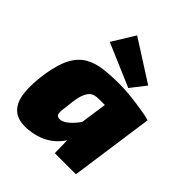

<svg xmlns="http://www.w3.org/2000/svg" viewBox="-215 -899 1042 1042"><g transform="rotate(45 306.5 -377.5)"><path d="M354 -514Q380 -514 415.5 -511Q451 -508 487.5 -503Q524 -498 553.5 -492.5Q583 -487 597 -482L434 -376Q409 -377 386 -377Q363 -377 328 -377Q312 -377 298 -373.5Q284 -370 273 -359.5Q262 -349 253 -327.5Q244 -306 239 -270Q232 -219 229.5 -192.5Q227 -166 234 -157Q241 -148 260 -149Q279 -151 302 -169.5Q325 -188 346 -216.5Q367 -245 380 -277L414 -221Q399 -148 365.5 -97.5Q332 -47 283 -20Q234 7 170 12Q98 17 62 -16Q26 -49 19 -113Q12 -177 25 -264Q39 -353 66.5 -403.5Q94 -454 135.5 -477.5Q177 -501 232 -507.5Q287 -514 354 -514ZM392 -500 597 -482 529 0H367L365 -109L338 -125ZM231 -768 466 -618 399 -532 151 -638Z"/></g></svg>

Font: Exo 2 Black
Style: Italic
Weight: 900
Italic angle: -8°
Designer: Natanael Gama
Foundry: Natanael Gama
Version: Version 2.010